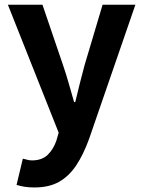

<svg xmlns="http://www.w3.org/2000/svg" viewBox="-20 -580 614 824"><path d="M127.8 224.5Q103.1 224.5 85.2 221.5Q67.3 218.5 51.1 213.5L78 100.9Q86 102.6 96.5 105.5Q106.9 108.4 117.3 108.4Q160.3 108.4 185 84.2Q209.6 60 222.2 22.8L231.8 -10.6L13.8 -559.8H162.2L250.7 -300Q263.7 -262.1 275 -222.2Q286.2 -182.3 298 -141.9H303Q312.1 -181.5 322.4 -221.4Q332.7 -261.3 342.9 -300L420.3 -559.8H561.1L362 17.1Q338.1 83 307.3 129.4Q276.5 175.8 233.7 200.2Q191 224.5 127.8 224.5Z"/></svg>

Font: Shanggu Sans SC VF
Style: Regular
Weight: 250
Designer: GuiWonder
Version: Version 1.021